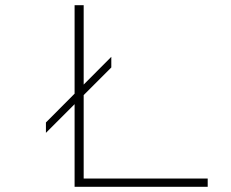

<svg xmlns="http://www.w3.org/2000/svg" viewBox="-20 -720 890 740"><path d="M157 -248 267.5 -359V-700H302.5V-394L409 -501V-460L302.5 -353.5V-32H780.5V0H267.5V-318.5L157 -208Z"/></svg>

Font: League Mono Wide Thin
Style: Regular
Weight: 100
Width: 8
Designer: Tyler Finck
Foundry: The League of Moveable Type / Tyler Finck
Version: Version 2.210